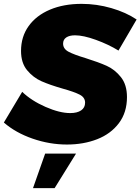

<svg xmlns="http://www.w3.org/2000/svg" viewBox="-42 -736 728 995"><path d="M666 -635 572 -474Q520 -506 455 -529.5Q390 -553 347 -553Q318 -553 301.5 -542Q285 -531 285 -510Q285 -483 313 -468Q341 -453 401 -435Q468 -414 510.5 -395Q553 -376 584.5 -336.5Q616 -297 616 -233Q616 -153 574 -97.5Q532 -42 461.5 -14.5Q391 13 305 13Q215 13 127 -17.5Q39 -48 -22 -101L73 -260Q121 -214 194 -182Q267 -150 322 -150Q358 -150 378.5 -164Q399 -178 399 -204Q399 -231 371 -245.5Q343 -260 282 -277Q216 -296 173 -315Q130 -334 98.5 -372Q67 -410 67 -472Q67 -546 106.5 -601Q146 -656 217 -686Q288 -716 381 -716Q459 -716 535 -694Q611 -672 666 -635ZM192 60H352L241 239H129Z"/></svg>

Font: Gontserrat ExtraBold
Style: Italic
Weight: 800
Italic angle: -11.3°
Designer: Julieta Ulanovsky
Foundry: Julieta Ulanovsky
Version: Version 6.001